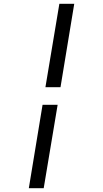

<svg xmlns="http://www.w3.org/2000/svg" viewBox="-20 -843 540 1006"><path d="M218 -386 291 -823H369L297 -386ZM131 143 203 -294H282L209 143Z"/></svg>

Font: Iosevka Curly Slab Oblique
Style: Regular
Weight: 400
Italic angle: -9°
Monospace: yes
Designer: Belleve Invis
Foundry: Belleve Invis
Version: Version 11.1.0; ttfautohint (v1.8.3)